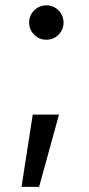

<svg xmlns="http://www.w3.org/2000/svg" viewBox="-20 -541 342 736"><path d="M62.5 175.3 105.5 -101.6H206.1L129.9 175.3ZM157.7 -388.7Q130.4 -388.7 111.1 -408Q91.8 -427.2 91.8 -454.6Q91.8 -481.9 111.1 -501.2Q130.4 -520.5 157.7 -520.5Q185.1 -520.5 204.3 -501.2Q223.6 -481.9 223.6 -454.6Q223.6 -427.2 204.3 -408Q185.1 -388.7 157.7 -388.7Z"/></svg>

Font: Adwaita Sans
Style: Regular
Weight: 400
Designer: Rasmus Andersson
Foundry: rsms
Version: Version 4.001;git-9221beed3